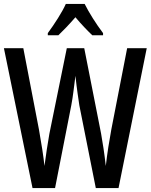

<svg xmlns="http://www.w3.org/2000/svg" viewBox="-21 -960 769 980"><path d="M411 -940H315C297 -899 257 -837 223 -791V-780H277C300 -802 333 -836 364 -872C393 -837 424 -805 450 -780H505V-791C470 -837 433 -896 411 -940ZM728 -714H628L547 -298C537 -244 526 -176 519 -113C512 -176 503 -233 495 -278L409 -714H320L231 -277C223 -231 213 -168 206 -113C201 -161 190 -231 178 -298L98 -714H-1L145 0H260L343 -423C352 -469 358 -529 364 -573C371 -506 380 -450 384 -422L468 0H584Z"/></svg>

Font: Noto Sans Sinhala UI ExtraCondensed Medium
Style: Regular
Weight: 500
Width: 2
Designer: Jelle Bosma - Monotype Design Team
Foundry: Monotype Imaging Inc.
Version: Version 2.006